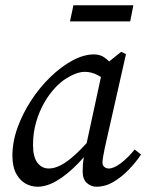

<svg xmlns="http://www.w3.org/2000/svg" viewBox="-20 -694 562 727"><path d="M122 13Q98 13 76.5 1Q55 -11 41 -37Q27 -63 27 -105Q27 -157 46.5 -211Q66 -265 98.5 -314.5Q131 -364 171.5 -403Q212 -442 254.5 -465Q297 -488 336 -488Q358 -488 374.5 -477Q391 -466 404.5 -447.5Q418 -429 431 -406L394 -380Q375 -396 351 -409Q327 -422 301 -422Q285 -422 266.5 -415Q248 -408 228.5 -395.5Q209 -383 191 -364Q167 -339 147.5 -305Q128 -271 116.5 -230.5Q105 -190 105 -146Q105 -100 121.5 -78Q138 -56 165 -56Q186 -56 210.5 -68.5Q235 -81 267.5 -111Q300 -141 343 -192L355 -170H352Q317 -118 277 -76.5Q237 -35 197.5 -11Q158 13 122 13ZM345 13Q325 13 309 -1Q293 -15 293 -45Q293 -60 294 -72.5Q295 -85 297.5 -98.5Q300 -112 303 -128L304 -133L371 -443L378 -449L439 -498L457 -489L377 -135Q373 -116 370.5 -101Q368 -86 368 -78Q368 -68 375 -62Q382 -56 392 -56Q411 -56 437.5 -76Q464 -96 490 -128L514 -109Q495 -80 468 -52Q441 -24 410 -5.5Q379 13 345 13ZM245 -613 258 -674H485L473 -613Z"/></svg>

Font: Source Serif 4
Style: Italic
Weight: 400
Italic angle: -12°
Designer: Frank Grießhammer
Foundry: Adobe Systems Incorporated
Version: Version 4.004;hotconv 1.0.116;makeotfexe 2.5.65601